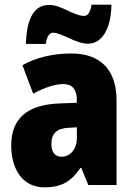

<svg xmlns="http://www.w3.org/2000/svg" viewBox="-20 -792 573 822"><path d="M91 -604H176C181 -642 196 -652 207 -652C245 -652 303 -605 357 -605C412 -605 455 -660 457 -772H372C366 -738 356 -724 341 -724C294 -724 244 -771 190 -771C112 -771 93 -684 91 -604ZM287 -563C204 -563 133 -545 76 -513L122 -391C172 -418 216 -432 251 -432C289 -432 309 -410 309 -364V-352L231 -349C99 -343 28 -287 28 -169C28 -70 75 10 170 10C246 10 285 -16 324 -73H328L358 0H479V-363C479 -496 406 -563 287 -563ZM275 -245 309 -247V-200C309 -153 280 -121 244 -121C216 -121 200 -139 200 -177C200 -220 223 -243 275 -245Z"/></svg>

Font: Noto Sans Georgian Condensed Black
Style: Regular
Weight: 900
Width: 3
Designer: Monotype Design Team, Akaki Razmadze
Foundry: Google LLC
Version: Version 2.005